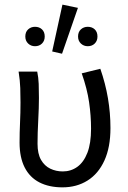

<svg xmlns="http://www.w3.org/2000/svg" viewBox="-20 -794 550 826"><path d="M248.8 12Q191 12 149.4 -9.4Q107.9 -30.8 86 -73.9Q64.2 -116.9 64.2 -180.5Q64.2 -223.6 66.2 -266.5Q68.2 -309.5 68.2 -352.6Q68.2 -382 67.2 -414.9Q66.1 -447.9 60 -486.1H140.1Q145.4 -461.1 146.5 -433Q147.5 -404.9 147.5 -372.7Q147.5 -331.8 144.5 -276.4Q141.5 -220.9 141.5 -175.6Q141.5 -132.2 156.6 -106.1Q171.7 -80.1 196.4 -68.3Q221.1 -56.5 250.1 -56.5Q285.1 -56.5 312.6 -76.2Q340 -95.9 355.9 -136.5Q371.7 -177.2 371.7 -240.3Q371.7 -296 363.3 -354.1Q354.9 -412.2 331.6 -478.5L411.6 -498.1Q433.6 -435 444.4 -371.4Q455.2 -307.8 455.2 -243Q455.2 -160.5 429.2 -103.5Q403.2 -46.5 356.6 -17.3Q309.9 12 248.8 12ZM130.6 -595.2Q113.2 -595.2 101 -606.8Q88.9 -618.4 88.9 -636.9Q88.9 -656.5 101 -667.6Q113.2 -678.7 130.6 -678.7Q149 -678.7 160.7 -667.6Q172.4 -656.5 172.4 -636.9Q172.4 -618.4 160.7 -606.8Q149 -595.2 130.6 -595.2ZM246.9 -562.9 204.5 -572.6 248.6 -774.1 315.3 -760.2ZM357.5 -595.2Q340.1 -595.2 327.9 -606.8Q315.8 -618.4 315.8 -636.9Q315.8 -656.5 327.9 -667.6Q340.1 -678.7 357.5 -678.7Q376 -678.7 387.6 -667.6Q399.3 -656.5 399.3 -636.9Q399.3 -618.4 387.6 -606.8Q376 -595.2 357.5 -595.2Z"/></svg>

Font: Source Sans 3 Variable
Style: Regular
Weight: 200
Designer: Paul D. Hunt
Foundry: Adobe Systems Incorporated
Version: Version 3.026